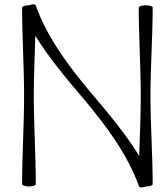

<svg xmlns="http://www.w3.org/2000/svg" viewBox="-20 -834 751 869"><path d="M671 0C671 -133 661 -267 661 -400C661 -533 671 -667 671 -800C671 -805 657 -810 639 -810C622 -810 608 -805 608 -800C608 -667 617 -533 617 -400C617 -309 613 -219 610 -128C551 -226 467 -325 392 -414C290 -535 195 -662 141 -811C139 -816 125 -815 109 -810C94 -810 80 -805 80 -800C80 -667 89 -533 89 -400C89 -267 80 -133 80 0C80 5 94 10 111 10C129 10 142 5 142 0C142 -133 133 -267 133 -400C133 -491 137 -581 140 -672C200 -574 283 -475 359 -386C460 -265 556 -138 610 11C612 16 625 15 641 10C657 10 671 5 671 0Z"/></svg>

Font: Nupuram ExtraLight
Style: Regular
Weight: 200
Designer: Santhosh Thottingal (santhosh.thottingal@gmail.com)
Foundry: SMC
Version: Version 1.000